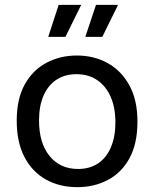

<svg xmlns="http://www.w3.org/2000/svg" viewBox="-20 -759 636 792"><path d="M299 13Q225 13 168.5 -19Q112 -51 80.5 -112Q49 -173 49 -261Q49 -351 82 -410.5Q115 -470 171.5 -500Q228 -530 297 -530Q368 -530 424.5 -498.5Q481 -467 514 -406.5Q547 -346 547 -257Q547 -167 514.5 -107Q482 -47 425.5 -17Q369 13 299 13ZM302 -62Q350 -62 384.5 -85Q419 -108 437.5 -151.5Q456 -195 456 -254Q456 -315 436.5 -359.5Q417 -404 381 -428.5Q345 -453 295 -453Q248 -453 213.5 -430.5Q179 -408 160 -365.5Q141 -323 141 -262Q141 -169 184.5 -115.5Q228 -62 302 -62ZM250 -607H179L222 -739H315ZM402 -607H332L376 -739H467Z"/></svg>

Font: Bricolage Grotesque 24pt
Style: Regular
Weight: 400
Designer: Mathieu Triay
Foundry: Atelier Triay
Version: Version 1.001;gftools[0.9.33.dev8+g029e19f]